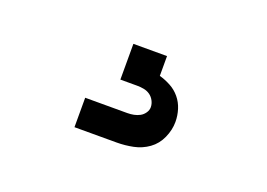

<svg xmlns="http://www.w3.org/2000/svg" viewBox="-48 -105 596 429"><g transform="rotate(20 250.0 110.0)"><path d="M150 220V150H250Q258 150 265.5 148.5Q273 147 279.5 143.5Q286 140 290.5 133.5Q295 127 295 120Q295 112 291 104.5Q287 97 280.5 92.5Q274 88 266 86.5Q258 85 250 85H210V0H290V47Q304 51 317 58Q330 65 339.5 76.5Q349 88 353.5 102.5Q358 117 358 132Q358 151 349.5 170Q341 189 325 200.5Q309 212 289.5 216Q270 220 250 220Z"/></g></svg>

Font: Iosevka SS10 Medium
Style: Regular
Weight: 500
Monospace: yes
Designer: Belleve Invis
Foundry: Belleve Invis
Version: Version 28.0.6; ttfautohint (v1.8.4)